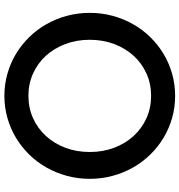

<svg xmlns="http://www.w3.org/2000/svg" viewBox="8 -812 818 875"><g transform="rotate(90 417.5 -375.0)"><path d="M39.1 -374.5Q39.1 -428.6 52.5 -478.4Q65.9 -528.2 90.5 -571.6Q115 -615 149.5 -650.2Q184.1 -685.5 225.9 -710.7Q267.7 -735.9 316.4 -749.8Q365 -763.6 417.3 -763.6Q470 -763.6 518.4 -749.8Q566.8 -735.9 608.6 -710.7Q650.5 -685.5 685 -650.2Q719.5 -615 744.1 -571.6Q768.6 -528.2 782 -478.4Q795.5 -428.6 795.5 -374.5Q795.5 -320.5 782 -270.7Q768.6 -220.9 744.1 -177.5Q719.5 -134.1 685 -98.9Q650.5 -63.6 608.6 -38.4Q566.8 -13.2 518.2 0.7Q469.5 14.5 417.3 14.5Q365 14.5 316.4 0.7Q267.7 -13.2 225.9 -38.4Q184.1 -63.6 149.5 -98.9Q115 -134.1 90.5 -177.5Q65.9 -220.9 52.5 -270.7Q39.1 -320.5 39.1 -374.5ZM161.8 -374.5Q161.8 -314.5 181.1 -263.4Q200.5 -212.3 234.5 -174.8Q268.6 -137.3 315.5 -116.1Q362.3 -95 417.3 -95Q472.3 -95 519.1 -116.1Q565.9 -137.3 600.2 -174.8Q634.5 -212.3 653.9 -263.4Q673.2 -314.5 673.2 -374.5Q673.2 -434.5 653.9 -485.7Q634.5 -536.8 600.2 -574.3Q565.9 -611.8 519.1 -633Q472.3 -654.1 417.3 -654.1Q362.3 -654.1 315.5 -633Q268.6 -611.8 234.5 -574.3Q200.5 -536.8 181.1 -485.7Q161.8 -434.5 161.8 -374.5Z"/></g></svg>

Font: Spartan MB SemBd
Style: Regular
Weight: 600
Designer: Matt Bailey, Mirko Velimirovic
Foundry: Matt Bailey
Version: Version 1.005